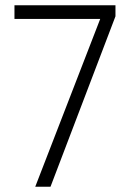

<svg xmlns="http://www.w3.org/2000/svg" viewBox="-20 -803 501 730"><path d="M114 -93H172L419 -741V-783H35V-731H361Z"/></svg>

Font: Noto Sans Kannada UI Condensed Light
Style: Regular
Weight: 300
Width: 3
Designer: Jelle Bosma - Monotype Design Team
Foundry: Monotype Imaging Inc.
Version: Version 2.005